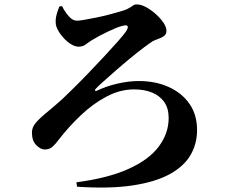

<svg xmlns="http://www.w3.org/2000/svg" viewBox="-20 -797 1040 872"><path d="M327 31Q471 12 564 -30Q657 -72 701.5 -132Q746 -192 746 -261Q746 -305 726 -333.5Q706 -362 671 -376.5Q636 -391 589 -391Q525 -391 463 -358Q401 -325 346 -272.5Q291 -220 247 -163Q234 -145 219.5 -131.5Q205 -118 183 -118Q165 -118 145 -137.5Q125 -157 125 -195Q125 -218 141.5 -238Q158 -258 188.5 -283Q219 -308 262 -346Q281 -364 313 -395.5Q345 -427 381.5 -465Q418 -503 453 -540.5Q488 -578 514 -607.5Q540 -637 550 -651Q563 -670 560 -677.5Q557 -685 538 -680Q524 -677 506 -669.5Q488 -662 468 -652.5Q448 -643 428.5 -632.5Q409 -622 393 -612Q382 -605 369 -595Q356 -585 337 -585Q321 -585 303 -596Q285 -607 269 -624.5Q253 -642 243 -660.5Q233 -679 233 -694Q232 -713 237.5 -732.5Q243 -752 250 -768L262 -769Q274 -744 292 -723.5Q310 -703 329 -703Q340 -703 363 -707Q386 -711 416 -717Q446 -723 474.5 -730.5Q503 -738 525 -744.5Q547 -751 556 -755Q574 -764 582 -770.5Q590 -777 600 -777Q620 -777 642.5 -765Q665 -753 686.5 -734Q708 -715 722 -694.5Q736 -674 736 -657Q736 -642 725.5 -634Q715 -626 700.5 -621Q686 -616 674 -610Q661 -602 633 -581Q605 -560 571 -532Q537 -504 504.5 -475.5Q472 -447 447.5 -425Q423 -403 414 -393Q410 -388 412.5 -385Q415 -382 420 -385Q461 -405 512.5 -417Q564 -429 610 -429Q686 -429 746 -402Q806 -375 840.5 -325.5Q875 -276 875 -206Q875 -145 846 -94Q817 -43 752.5 -7Q688 29 583.5 45Q479 61 330 51Z"/></svg>

Font: Noto Serif JP ExtraLight ExtraBold
Style: Regular
Weight: 800
Version: Version 2.003-H1;hotconv 1.1.1;makeotfexe 2.6.0